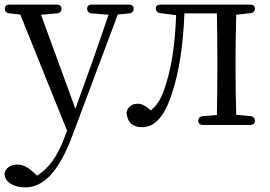

<svg xmlns="http://www.w3.org/2000/svg" viewBox="-29 -538 1172 833"><path d="M80 275C159 275 226 209 286 48L482 -475L532 -480C544 -481 551 -489 551 -500C551 -511 544 -518 531 -518H369C356 -518 349 -511 349 -500C349 -489 356 -481 368 -480L442 -474L373 -274L298 -66L149 -474L219 -480C231 -481 238 -489 238 -500C238 -511 231 -518 218 -518H12C-1 -518 -8 -511 -8 -500C-8 -489 -1 -481 11 -480L59 -475L262 29L251 58C222 136 183 194 131 224L119 212C94 189 72 176 47 176C24 176 2 185 -7 206C-10 215 -10 221 -7 230C3 260 41 275 80 275Z M586 14C639 14 684 -26 718 -136C748 -225 766 -344 771 -480H912C913 -424 914 -341 914 -287V-228C914 -175 913 -95 912 -39L850 -34C838 -33 831 -25 831 -14C831 -3 838 4 851 4H1057C1070 4 1077 -3 1077 -14C1077 -25 1070 -33 1058 -34L996 -40C994 -95 993 -175 993 -228V-287C993 -339 994 -418 996 -474L1058 -481C1070 -482 1077 -490 1077 -501C1077 -512 1070 -518 1057 -518H667C654 -518 647 -512 647 -501C647 -490 654 -483 666 -481L735 -472C731 -344 714 -236 683 -148C668 -106 651 -80 625 -59C604 -78 588 -88 569 -88C550 -88 536 -81 526 -66C521 -58 519 -51 521 -42C525 -5 551 14 586 14Z"/></svg>

Font: 寒蝉锦书宋
Style: Regular
Weight: 400
Designer: 寒蝉锦书宋{Warren} 思源宋体{Ryoko NISHIZUKA 西塚涼子 (kana & ideographs); Frank Grießhammer (Latin, Greek & Cyrillic); Wenlong ZHANG 
Foundry: Adobe & ChillType
Version: Version 2.000;Glyphs 3.1.1 (3135)